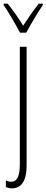

<svg xmlns="http://www.w3.org/2000/svg" viewBox="-36 -784 253 1046"><path d="M73 -606H107C132 -653 168 -713 197 -756V-764H175C141 -720 118 -687 90 -644C65 -686 31 -733 6 -764H-16V-756C8 -722 47 -655 73 -606ZM29 242C75 242 109 210 109 116V-529H72V109C72 171 60 206 25 206C15 206 4 203 -4 199V235C3 238 14 242 29 242Z"/></svg>

Font: Noto Sans ExtraCondensed ExtraLight
Style: Regular
Weight: 200
Width: 2
Designer: Monotype Design Team
Foundry: Monotype Imaging Inc.
Version: Version 2.013